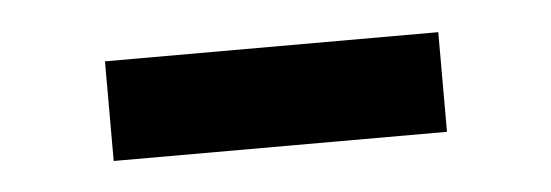

<svg xmlns="http://www.w3.org/2000/svg" viewBox="-25 -366 479 167"><g transform="rotate(-5 215.0 -282.5)"><path d="M69.5 -238.5V-325.5H360.5V-238.5Z"/></g></svg>

Font: Encode Sans Md
Style: Regular
Weight: 500
Designer: Multiple Designers
Foundry: Impallari Type
Version: Version 3.002; ttfautohint (v1.8.3) -l 8 -r 50 -G 200 -x 14 